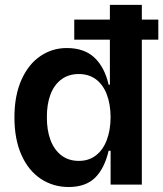

<svg xmlns="http://www.w3.org/2000/svg" viewBox="-20 -747 661 777"><path d="M620.7 -667.6V-586.6H554V0H427.6V-137.1H419.7Q402.7 -65 364.7 -27.7Q326.7 9.6 257.8 9.9Q194.2 9.6 144.4 -23.8Q94.5 -57.2 66.4 -120.7Q38.4 -184.3 38.4 -272Q38.4 -360.1 66.6 -423.5Q94.8 -486.9 142.9 -519.7Q191.1 -552.6 250 -552.6Q321 -552.6 362 -514Q403.1 -475.5 419.7 -404.1H424.7V-586.6H280.5V-667.6H424.7V-727.3H554V-667.6ZM427.6 -272.7Q427.2 -326 412.1 -365.2Q397 -404.5 368.3 -426Q339.5 -447.4 299 -447.4Q257.1 -447.4 227.8 -425.2Q198.5 -403.1 183.9 -363.6Q169.4 -324.2 169.7 -272.7Q169.4 -220.9 184.1 -180.9Q198.9 -141 228.2 -118.4Q257.5 -95.9 299 -95.9Q339.1 -95.9 367.9 -117.9Q396.7 -139.9 411.9 -179.7Q427.2 -219.5 427.6 -272.7Z"/></svg>

Font: Riot Sans
Style: Bold
Weight: 600
Designer: Rasmus Andersson
Foundry: rsms
Version: Version 4.001